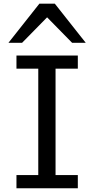

<svg xmlns="http://www.w3.org/2000/svg" viewBox="-20 -1011 516 1031"><path d="M397.9 -712.9V-642.1H278.3V-70.8H397.9V0H68.4V-70.8H185.5V-642.1H68.4V-712.9ZM25.4 -781.2 191.4 -991.2H274.4L440.4 -781.2H367.2L232.9 -918L98.6 -781.2Z"/></svg>

Font: Andika Am
Style: Regular
Weight: 400
Designer: Victor Gaultney, Annie Olsen, Julie Remington, Don Collingsworth, Eric Hays, Becca Hirsbrunner
Foundry: SIL International
Version: Version 5.000